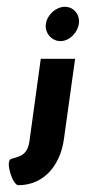

<svg xmlns="http://www.w3.org/2000/svg" viewBox="-20 -458 261 565"><path d="M100 -285 67 -45C61 3 34 2 12 10C-5 17 17 87 34 87C108 87 157 30 168 -48L201 -285ZM115 -388C111 -361 132 -337 158 -337C184 -337 208 -361 212 -388C216 -415 197 -438 171 -438C145 -438 119 -415 115 -388Z"/></svg>

Font: Hussar Tani
Style: Kurs
Weight: 700
Foundry: Cannot Into Space Fonts
Version: Version 0.92